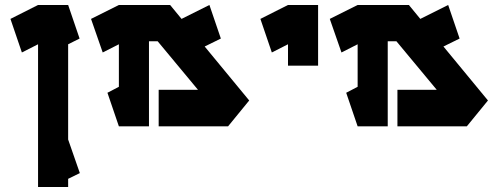

<svg xmlns="http://www.w3.org/2000/svg" viewBox="-20 -752 2005 772"><path d="M133 -732H254L300 -597L254 -574V-191L301 -56L254 -33V0H189H133V-574L68 -541L22 -676Z M458 -732H579H664L710 -676L822 -732L868 -597L803 -565L982 -348L897 -244H618V-391H776L614 -586H579V-244H458L412 -379L458 -403V-574L393 -541L346 -676Z M1138 -732H1259V-488H1138V-574L1073 -541L1027 -676Z M1418 -732H1539H1624L1670 -676L1782 -732L1828 -597L1763 -565L1942 -348L1857 -244H1578V-391H1736L1574 -586H1539V-244H1418L1372 -379L1418 -403V-574L1353 -541L1306 -676Z"/></svg>

Font: PatchSerif
Style: Regular
Weight: 400
Version: Version 1.1